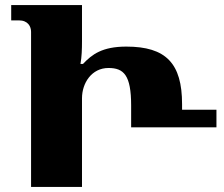

<svg xmlns="http://www.w3.org/2000/svg" viewBox="-20 -734 880 754"><path d="M102 0H302V-348C302 -408 340 -467 406 -467C466 -467 495 -439 495 -320V-234H830V-303H695V-325C695 -485 632 -551 476 -551C381 -551 341 -520 306 -483H296C301 -511 302 -540 302 -572V-714H24V-654H54C90 -654 102 -630 102 -609Z"/></svg>

Font: Noto Serif Georgian Black
Style: Regular
Weight: 900
Designer: Monotype Design Team, Akaki Razmadze
Foundry: Google LLC
Version: Version 2.003